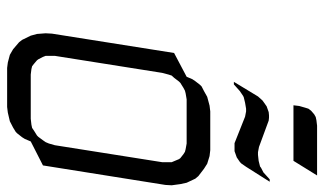

<svg xmlns="http://www.w3.org/2000/svg" viewBox="-210 -722 931 552"><g transform="rotate(90 256.0 -445.5)"><path d="M75.2 -110.8 76.2 -128.9 131.8 -480 200.2 -516.1 207 -532.2 212.9 -541 223.1 -554.2 228 -559.1 241.2 -565.9 257.8 -575.2 283.2 -582 299.8 -584H411.1L428.2 -582L450.2 -575.2L464.8 -565.9L485.8 -549.8L493.2 -541L504.9 -516.1L508.8 -498L512.2 -473.1L511.2 -455.1L455.1 -103L386.2 -67.9L378.9 -50.8L374 -43L362.8 -28.8L358.9 -24.9L346.2 -17.1L328.1 -7.8L303.2 -2L287.1 0H174.8L159.2 -2L137.2 -7.8L121.1 -17.1L101.1 -34.2L94.2 -43L82 -67.9L77.1 -85.9ZM140.1 -110.8 143.1 -103 149.9 -89.8 152.8 -85.9 163.1 -77.1 169.9 -71.8 178.2 -69.8 193.8 -67.9H320.8L337.9 -69.8L347.2 -71.8L355 -77.1L369.1 -85.9L373 -89.8L382.8 -103L388.2 -110.8L392.1 -120.1L397 -137.2L445.8 -445.8V-463.9V-473.1L442.9 -480L437 -494.1L434.1 -498L422.9 -506.8L416 -511.2L408.2 -513.2L392.1 -516.1H265.1L248 -513.2L240.2 -511.2L231.9 -506.8L217.8 -498L213.9 -494.1L203.1 -480L196.8 -473.1L193.8 -463.9L189 -445.8L140.1 -137.2V-120.1ZM214.8 -651.9 256.8 -721.2 268.1 -733.9 272 -736.8 285.2 -746.1 301.8 -752 311 -752.9H317.9L326.2 -752L401.9 -724.1L417 -721.2H424.8L441.9 -723.1L458 -727.1L461.9 -730L475.1 -736.8L495.1 -754.9H502L459 -687L449.2 -672.9L444.8 -668.9L432.1 -660.2L414.1 -653.8H405.8H398.9H391.1L314.9 -684.1L299.8 -687H292L274.9 -684.1L258.8 -680.2L254.9 -678.2L241.2 -668.9L222.2 -651.9ZM282.2 -823.2 284.2 -839.8 289.1 -856.9 292 -866.2 297.9 -874 308.1 -882.8 315.9 -887.2 325.2 -889.2 340.8 -891.1H483.9L441.9 -823.2Z"/></g></svg>

Font: Petahja
Style: Italic
Weight: 400
Designer: T. Christopher White
Version: Version 1.1